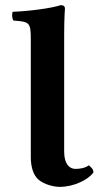

<svg xmlns="http://www.w3.org/2000/svg" viewBox="-20 -718 398 748"><path d="M100 -105C100 -70 109 -36 130 -18C153 1 189 10 213 10C268 10 324 -18 344 -46C344 -58 338 -64 326 -74C313 -64 293 -60 274 -60C252 -60 230 -77 230 -127V-583C230 -648 233 -685 233 -685C233 -694 226 -698 217 -698C180 -686 100 -675 29 -672C26 -660 27 -647 32 -638C95 -633 100 -632 100 -563Z"/></svg>

Font: Libertinus Serif
Style: Bold
Weight: 700
Designer: Philipp H. Poll, Khaled Hosny
Foundry: Caleb Maclennan
Version: Version 7.050;RELEASE